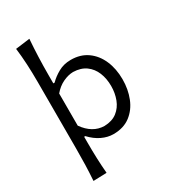

<svg xmlns="http://www.w3.org/2000/svg" viewBox="-232 -898 1086 1220"><g transform="rotate(-30 311.0 -288.0)"><path d="M85.4 205.1Q89.4 147 91.1 91.6Q92.8 36.1 92.8 -28.8V-519.5Q92.8 -585.4 89.6 -647Q86.4 -708.5 79.1 -767.6L184.1 -781.2Q179.2 -717.8 176.8 -653.3Q174.3 -588.9 174.3 -519.5V-459.5H183.6Q212.4 -488.8 252.7 -511.2Q293 -533.7 344.2 -533.7Q415 -533.7 465.1 -498Q515.1 -462.4 541.7 -401.1Q568.4 -339.8 568.4 -262.2Q568.4 -189 543.7 -126.7Q519 -64.5 469.2 -26.6Q419.4 11.2 344.7 11.2Q303.2 11.2 261 -8.8Q218.8 -28.8 182.6 -67.9H174.3V-25.4Q174.3 36.6 176.3 90.1Q178.2 143.6 183.1 201.7ZM320.8 -62.5Q377.9 -64 414.1 -92Q450.2 -120.1 467.3 -165Q484.4 -210 484.4 -261.7Q484.4 -316.4 466.3 -360.6Q448.2 -404.8 411.6 -431.4Q375 -458 318.8 -459.5Q283.2 -459 244.4 -440.7Q205.6 -422.4 174.3 -385.3V-149.4Q234.4 -64 320.8 -62.5Z"/></g></svg>

Font: Pinar-DS2-FD Regular
Style: Regular
Weight: 400
Designer: Amin Abedi
Version: Version 2.000